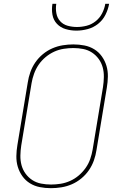

<svg xmlns="http://www.w3.org/2000/svg" viewBox="-20 -975 640 1003"><path d="M246 8Q216 8 188 2.5Q160 -3 136.5 -17.5Q113 -32 97 -54.5Q81 -77 73 -103.5Q65 -130 65.5 -159.5Q66 -189 71 -218L125 -544Q129 -571 138.5 -598Q148 -625 164.5 -649Q181 -673 204 -692Q227 -711 253.5 -722.5Q280 -734 308 -738.5Q336 -743 363 -743Q393 -743 421 -737.5Q449 -732 472.5 -717.5Q496 -703 512 -680.5Q528 -658 536 -631.5Q544 -605 543.5 -575.5Q543 -546 538 -517L484 -191Q480 -164 470.5 -137Q461 -110 444.5 -86Q428 -62 405 -43Q382 -24 355.5 -12.5Q329 -1 301 3.5Q273 8 246 8ZM247 -11Q271 -11 296.5 -15Q322 -19 346.5 -30Q371 -41 391.5 -58.5Q412 -76 427.5 -98Q443 -120 451.5 -145Q460 -170 464 -194L518 -520Q522 -546 522.5 -572.5Q523 -599 516.5 -623Q510 -647 495.5 -667Q481 -687 460.5 -700.5Q440 -714 415 -719Q390 -724 363 -724Q339 -724 313 -720Q287 -716 263 -705Q239 -694 218 -676.5Q197 -659 182 -637Q167 -615 158 -590Q149 -565 145 -541L91 -215Q87 -189 86.5 -162.5Q86 -136 92.5 -112Q99 -88 113.5 -68Q128 -48 148.5 -34.5Q169 -21 194.5 -16Q220 -11 247 -11ZM379 -815Q350 -815 323 -823Q296 -831 277.5 -850.5Q259 -870 254 -898Q249 -926 254 -955H274Q270 -930 274.5 -905.5Q279 -881 294.5 -864Q310 -847 333.5 -840.5Q357 -834 382 -834Q407 -834 432.5 -840.5Q458 -847 479.5 -864Q501 -881 513.5 -905.5Q526 -930 530 -955H550Q545 -926 531 -898Q517 -870 492.5 -850.5Q468 -831 438 -823Q408 -815 379 -815Z"/></svg>

Font: Iosevka Thin Extended Oblique
Style: Regular
Weight: 100
Width: 7
Italic angle: -9°
Monospace: yes
Designer: Belleve Invis
Foundry: Belleve Invis
Version: Version 32.5.0; ttfautohint (v1.8.4)